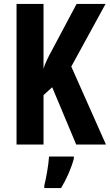

<svg xmlns="http://www.w3.org/2000/svg" viewBox="-20 -734 558 975"><path d="M518 0 342 -396 516 -714H369L245 -481C223 -441 208 -410 201 -385V-714H64V0H201V-251L245 -291L367 0ZM355 72V61H229C227 101 214 173 205 208V221H290C317 177 341 123 355 72Z"/></svg>

Font: Noto Sans Hebrew ExtraCondensed
Style: Bold
Weight: 700
Width: 2
Designer: Monotype Design Team
Foundry: Monotype Imaging Inc.
Version: Version 2.004